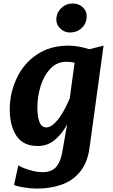

<svg xmlns="http://www.w3.org/2000/svg" viewBox="-20 -824 644 1094"><path d="M191.5 250.5Q169 250.5 142.2 247.5Q115.5 244.5 92.8 239.8Q70 235 60 230L84.5 118Q96 126 119.2 135Q142.5 144 169.8 150.5Q197 157 220.5 157Q272.5 157 298.2 129.2Q324 101.5 334 47L362.5 -115.5Q336 -64.5 293.8 -28.2Q251.5 8 195.5 8Q112.5 8 74 -49.5Q35.5 -107 35.5 -201.5Q35.5 -292.5 74 -375.5Q111.5 -459 187.5 -511.5Q263.5 -564 370.5 -564Q398.5 -564 431 -558Q463.5 -552 488.5 -543.5L570 -564L489.5 23Q483.5 65 469.2 98.8Q455 132.5 433.5 158Q391 208 327.8 229.2Q264.5 250.5 191.5 250.5ZM244 -98Q263.5 -98 283.2 -114.8Q303 -131.5 321 -157.5Q339 -183.5 353.5 -212Q368 -240.5 377.5 -264.5L405 -467Q383 -472 357.5 -472Q304.5 -472 268 -433.5Q230.5 -394.5 211.8 -334.5Q193 -274.5 193 -212Q193 -159.5 204.8 -128.8Q216.5 -98 244 -98ZM377 -639Q347.5 -639 324.2 -660.8Q301 -682.5 301 -712Q301 -750 328.2 -777Q355.5 -804 395.5 -804Q428.5 -804 451.2 -783Q474 -762 474 -732.5Q474 -692.5 447.2 -665.8Q420.5 -639 377 -639Z"/></svg>

Font: Merriweather Sans Italic
Style: Bold
Weight: 700
Italic angle: -7.5°
Designer: Eben Sorkin
Foundry: Eben Sorkin
Version: Version 1.008; ttfautohint (v1.7.19-72a1) -l 8 -r 50 -G 200 